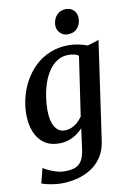

<svg xmlns="http://www.w3.org/2000/svg" viewBox="-109 -848 780 1162"><g transform="rotate(-10 281.5 -267.0)"><path d="M456.5 37Q448.5 98 420 139.5Q391.5 181 351 205.2Q310.5 229.5 264.2 240.2Q218 251 174 251Q151 251 126.2 247.5Q101.5 244 81.2 239.2Q61 234.5 51 229.5L74.5 138.5Q83 145 104 155.2Q125 165.5 152 173.8Q179 182 206.5 182Q244 182 269.5 172Q295 162 309.8 137Q324.5 112 330.5 67.5L347 -56.5Q331 -39.5 309.5 -24.2Q288 -9 261 0.5Q234 10 202 10Q144 10 107 -17.5Q70 -45 52 -91.8Q34 -138.5 34 -197Q34 -249 47.5 -301.8Q61 -354.5 87.5 -401.8Q114 -449 153.2 -486Q192.5 -523 244.2 -544.2Q296 -565.5 359.5 -565.5Q390 -565.5 421.2 -558.8Q452.5 -552 473 -543.5L543 -565.5ZM410 -492.5Q398 -500.5 381.8 -504.2Q365.5 -508 348.5 -508Q309 -508 278.5 -488.8Q248 -469.5 226.2 -437.2Q204.5 -405 191 -365Q177.5 -325 171 -282.8Q164.5 -240.5 164.5 -201.5Q164.5 -168.5 170 -142.5Q175.5 -116.5 186.2 -98.5Q197 -80.5 212.2 -71Q227.5 -61.5 247 -61.5Q270.5 -61.5 291.5 -71Q312.5 -80.5 329 -96Q345.5 -111.5 356.5 -128ZM366 -631Q338 -631 318.8 -651.2Q299.5 -671.5 300.5 -700.5Q302 -736 323.8 -759.8Q345.5 -783.5 381 -783.5Q411.5 -783.5 429.5 -763.8Q447.5 -744 447.5 -717Q447 -680 426 -655.5Q405 -631 366 -631Z"/></g></svg>

Font: Merriweather 24pt SemiBold
Style: Italic
Weight: 600
Italic angle: -7.8°
Version: Version 2.101